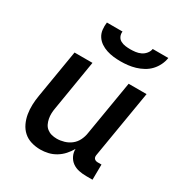

<svg xmlns="http://www.w3.org/2000/svg" viewBox="-174 -867 948 1002"><g transform="rotate(30 300.0 -366.0)"><path d="M211 8Q182 8 155.5 0Q129 -8 109.5 -25.5Q90 -43 78.5 -67.5Q67 -92 62.5 -119Q58 -146 59 -174.5Q60 -203 65 -232L113 -520H221L171 -217Q168 -201 167.5 -185Q167 -169 170 -153.5Q173 -138 179.5 -124.5Q186 -111 198 -101.5Q210 -92 225 -88Q240 -84 257 -84Q278 -84 300.5 -90.5Q323 -97 341.5 -111.5Q360 -126 370.5 -147.5Q381 -169 384 -191L439 -520H547L479 -113Q478 -107 479 -101.5Q480 -96 483.5 -92Q487 -88 492.5 -86Q498 -84 504 -84H527L526 8H488Q465 8 443.5 3.5Q422 -1 405 -13Q388 -25 378 -45Q368 -65 369 -87Q357 -66 340.5 -47.5Q324 -29 302.5 -16Q281 -3 257.5 2.5Q234 8 211 8ZM343 -600Q321 -600 300 -602.5Q279 -605 259 -611.5Q239 -618 222 -629.5Q205 -641 194 -658Q183 -675 180.5 -696.5Q178 -718 181 -740H275Q273 -725 279 -711.5Q285 -698 298 -691Q311 -684 326 -682Q341 -680 356 -680Q371 -680 387 -682Q403 -684 418 -691Q433 -698 444 -711.5Q455 -725 457 -740H551Q548 -718 537.5 -696.5Q527 -675 511 -658Q495 -641 474 -629.5Q453 -618 431 -611.5Q409 -605 387 -602.5Q365 -600 343 -600Z"/></g></svg>

Font: Iosevka Semibold Extended
Style: Italic
Weight: 600
Width: 7
Italic angle: -9°
Monospace: yes
Designer: Belleve Invis
Foundry: Belleve Invis
Version: Version 32.5.0; ttfautohint (v1.8.4)